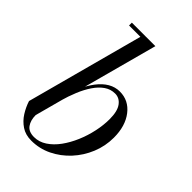

<svg xmlns="http://www.w3.org/2000/svg" viewBox="-224 -842 944 944"><g transform="rotate(45 247.5 -370.0)"><path d="M178 10Q137.5 10 108.8 -9.2Q80 -28.5 61.2 -58.5Q42.5 -88.5 32.5 -120L196.5 -730.5H117.5V-750H281L104.5 -94.5Q104.5 -58 121 -35Q137.5 -12 175 -12Q209.5 -12 240.2 -32.2Q271 -52.5 295.8 -86.5Q320.5 -120.5 338.5 -162.8Q356.5 -205 366.2 -250.2Q376 -295.5 376 -337Q376 -392.5 356.2 -419Q336.5 -445.5 306 -445.5Q275.5 -445.5 250.5 -428.2Q225.5 -411 205 -380.8Q184.5 -350.5 168.5 -311.8Q152.5 -273 140.5 -230H123Q139.5 -285 159.5 -329.2Q179.5 -373.5 203.2 -404.8Q227 -436 255.2 -452.5Q283.5 -469 315.5 -469Q377 -469 416 -418.8Q455 -368.5 455 -287.5Q455 -229 433 -175.5Q411 -122 372.5 -80.2Q334 -38.5 284 -14.2Q234 10 178 10Z"/></g></svg>

Font: Bodoni Moda 11pt
Style: Italic
Weight: 400
Italic angle: -13°
Version: Version 2.004